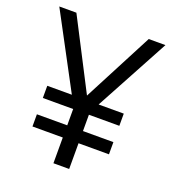

<svg xmlns="http://www.w3.org/2000/svg" viewBox="-130 -816 833 918"><g transform="rotate(20 286.0 -357.0)"><path d="M480 -337.9V-275.9H325.2V-192.9H480V-130.9H325.2V0H245.1V-130.9H90.8V-192.9H245.1V-275.9H90.8V-337.9H215.8L15.1 -713.9H102.1L285.2 -358.9L470.2 -713.9H555.2L352.1 -337.9Z"/></g></svg>

Font: OpenSans
Style: Regular
Weight: 400
Foundry: Ascender Corporation
Version: Version 1.10